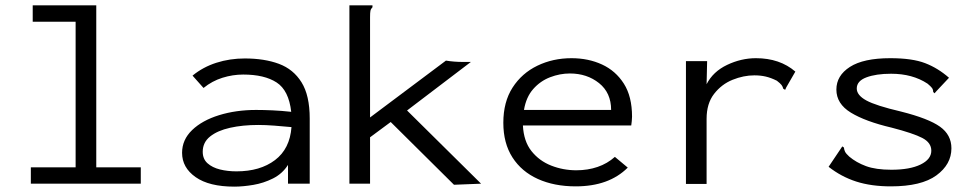

<svg xmlns="http://www.w3.org/2000/svg" viewBox="-20 -685 3640 716"><path d="M95 0V-61H262V-604H102V-665H339V-61H505V0Z M854 11Q760 11 709.5 -24.5Q659 -60 659 -115Q659 -164 696.5 -200Q734 -236 797 -255.5Q860 -275 935 -275Q963 -275 996.5 -273.5Q1030 -272 1066 -268Q1057 -348 1011.5 -377.5Q966 -407 887 -407Q848 -407 809.5 -395Q771 -383 739 -357L698 -403Q737 -435 787 -451Q837 -467 893 -467Q966 -467 1020 -447Q1074 -427 1104.5 -378Q1135 -329 1135 -243V0H1054V-70Q1033 -37 998 -19.5Q963 -2 924.5 4.5Q886 11 854 11ZM736 -119Q736 -92 754 -76Q772 -60 800.5 -53Q829 -46 862 -46Q950 -46 1005.5 -88Q1061 -130 1067 -211Q1036 -214 1003 -216.5Q970 -219 943 -219Q885 -219 838 -208.5Q791 -198 763.5 -176Q736 -154 736 -119Z M1437 -230 1360 -173V0H1283V-665H1369V-658Q1363 -652 1361.5 -645Q1360 -638 1360 -621V-247L1643 -459Q1673 -454 1707 -454H1736L1498 -273L1774 0L1673 4Z M2127 10Q2047 10 1986 -17.5Q1925 -45 1891 -98Q1857 -151 1857 -227Q1857 -305 1891.5 -358.5Q1926 -412 1984 -440Q2042 -468 2111 -468Q2174 -468 2225 -444.5Q2276 -421 2306.5 -373Q2337 -325 2337 -250Q2337 -242 2336 -233.5Q2335 -225 2334 -217H1930Q1933 -158 1962 -121.5Q1991 -85 2035.5 -67.5Q2080 -50 2129 -50Q2172 -50 2208.5 -62.5Q2245 -75 2273 -100L2321 -60Q2251 10 2127 10ZM1934 -275H2259Q2259 -339 2214 -375Q2169 -411 2105 -411Q2068 -411 2031.5 -397Q1995 -383 1968.5 -353Q1942 -323 1934 -275Z M2538 -457H2617L2615 -371Q2639 -418 2691.5 -443Q2744 -468 2799 -468Q2888 -468 2946 -418L2912 -359L2908 -350L2901 -354Q2899 -362 2894.5 -368Q2890 -374 2877 -384Q2855 -395 2835.5 -399.5Q2816 -404 2793 -404Q2753 -404 2712 -387.5Q2671 -371 2643 -335Q2615 -299 2615 -242V1H2538Z M3302 10Q3229 10 3173 -8Q3117 -26 3070 -63L3115 -130L3121 -139L3127 -135Q3128 -126 3131.5 -119Q3135 -112 3147 -101Q3173 -79 3209.5 -65.5Q3246 -52 3304 -52Q3373 -52 3413 -71.5Q3453 -91 3453 -123Q3453 -153 3419.5 -170.5Q3386 -188 3305 -209Q3207 -232 3153 -265Q3099 -298 3099 -351Q3099 -403 3149.5 -435.5Q3200 -468 3300 -468Q3382 -468 3430 -449.5Q3478 -431 3519 -395L3472 -345L3465 -337L3460 -342Q3460 -351 3455.5 -357Q3451 -363 3439 -373Q3383 -410 3303 -410Q3247 -410 3211 -396.5Q3175 -383 3175 -355Q3175 -330 3210.5 -310.5Q3246 -291 3340 -269Q3443 -243 3485.5 -212.5Q3528 -182 3528 -132Q3528 -72 3472 -31Q3416 10 3302 10Z"/></svg>

Font: Inconsolata Expanded
Style: Regular
Weight: 400
Width: 7
Monospace: yes
Designer: Raph Levien, Cyreal, Brenton Simpson
Foundry: Raph Levien, Cyreal, Google
Version: Version 3.000; ttfautohint (v1.8.2.53-6de2)